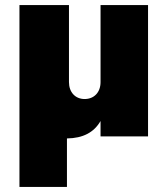

<svg xmlns="http://www.w3.org/2000/svg" viewBox="-20 -540 633 760"><path d="M378 -520V-215C378 -174 352 -148 315 -148C278 -148 253 -175 253 -215V-520H57V200H245V8C309 7 352 -16 378 -61V0H566V-520Z"/></svg>

Font: Arthouse Owned Black
Style: Regular
Weight: 900
Designer: Jeremy Tribby
Foundry: Tribby Type
Version: Version 1.000;PS 001.000;hotconv 1.0.88;makeotf.lib2.5.64775